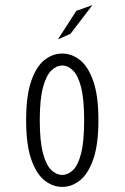

<svg xmlns="http://www.w3.org/2000/svg" viewBox="-20 -722 490 753"><path d="M224 11Q186.5 11 154.2 -14.8Q122 -40.5 102.2 -98Q82.5 -155.5 82.5 -251Q82.5 -346 102.2 -403.5Q122 -461 154.2 -486.5Q186.5 -512 224 -512Q261.5 -512 293.8 -486.5Q326 -461 346 -403.5Q366 -346 366 -251Q366 -155.5 346 -98Q326 -40.5 293.8 -14.8Q261.5 11 224 11ZM224 -36Q246.5 -36 266.2 -54.8Q286 -73.5 298 -120Q310 -166.5 310 -251Q310 -333.5 298 -380Q286 -426.5 266.2 -445.8Q246.5 -465 224 -465Q201.5 -465 181.5 -445.8Q161.5 -426.5 148.8 -380Q136 -333.5 136 -251Q136 -167 148.8 -120.2Q161.5 -73.5 181.5 -54.8Q201.5 -36 224 -36ZM207 -567.5 279.5 -679.5 342.5 -702 256.5 -589.5Z"/></svg>

Font: Trispace Condensed ExtraLight
Style: Regular
Weight: 200
Width: 3
Designer: Tyler Finck
Foundry: Etcetera Type Company
Version: Version 1.210; ttfautohint (v1.8.3)